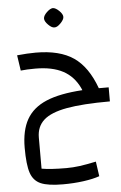

<svg xmlns="http://www.w3.org/2000/svg" viewBox="-64 -767 683 1088"><g transform="rotate(-5 277.5 -223.0)"><path d="M51 0ZM136 1V178Q187 187 277 187Q314 187 351.5 182Q389 177 446 165L458 249Q421 262 366 269.5Q311 277 249 277Q165 277 123.5 259Q82 241 66.5 194.5Q51 148 51 52Q51 -47 86.5 -109.5Q122 -172 199 -204.5Q276 -237 405 -245L400 -257Q368 -325 307 -357.5Q246 -390 150 -390Q100 -390 67 -386L54 -474Q113 -480 160 -480Q296 -480 375 -426Q454 -372 499 -248H555V-168Q400 -168 309 -151.5Q218 -135 177 -98Q136 -61 136 1ZM224 -668Q224 -684 243.5 -703Q263 -722 279 -723Q295 -722 314.5 -703Q334 -684 334 -668Q334 -653 314 -632.5Q294 -612 279 -613Q264 -612 244 -632Q224 -652 224 -668Z"/></g></svg>

Font: Changa
Style: Regular
Weight: 400
Designer: Eduardo Rodriguez Tunni
Foundry: Eduardo Rodriguez Tunni
Version: Version 2.002; ttfautohint (v1.5.10-5e6f)